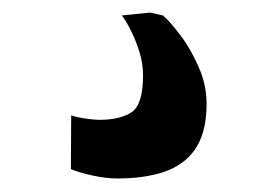

<svg xmlns="http://www.w3.org/2000/svg" viewBox="-20 -26 430 298"><path d="M162 251Q144.5 251 124 246.5Q103.5 242 90 236.5L90.5 153Q101 156.5 114 158.2Q127 160 133.5 160Q166.5 160 184.2 148.2Q202 136.5 202 91Q202 72 196 53.2Q190 34.5 182.2 19.5Q174.5 4.5 169 -2L213 -6.5L233 -2Q244 7.5 260.2 29Q276.5 50.5 289.2 80Q302 109.5 300.5 143Q299 183 282 206.8Q265 230.5 234.5 240.8Q204 251 162 251Z"/></svg>

Font: Merriweather Light 18pt
Style: Bold
Weight: 700
Version: Version 2.100